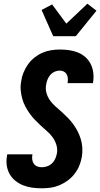

<svg xmlns="http://www.w3.org/2000/svg" viewBox="-20 -1011 542 1039"><path d="M206 8Q179 8 154 4.5Q129 1 106 -8Q83 -17 63.5 -32.5Q44 -48 32 -69.5Q20 -91 16.5 -116.5Q13 -142 18 -168L19 -176H156L155 -173Q153 -160 154.5 -147.5Q156 -135 163 -125Q170 -115 181.5 -110.5Q193 -106 206 -106Q220 -106 235 -111Q250 -116 261.5 -127Q273 -138 279 -152Q285 -166 288 -181Q292 -205 285 -227.5Q278 -250 264.5 -268.5Q251 -287 234 -301.5Q217 -316 200.5 -331.5Q184 -347 168.5 -363Q153 -379 140 -397.5Q127 -416 116.5 -436Q106 -456 100 -478.5Q94 -501 92 -524.5Q90 -548 95 -573Q98 -596 107.5 -619Q117 -642 131.5 -662.5Q146 -683 166 -699Q186 -715 208.5 -725Q231 -735 255.5 -739Q280 -743 303 -743Q329 -743 354 -739.5Q379 -736 401.5 -727Q424 -718 441.5 -702.5Q459 -687 470 -666Q481 -645 484.5 -620Q488 -595 484 -569L483 -561H346V-564Q348 -576 347 -588Q346 -600 340.5 -609.5Q335 -619 325 -624Q315 -629 303 -629Q289 -629 275.5 -623Q262 -617 252.5 -606Q243 -595 237.5 -581.5Q232 -568 230 -555Q225 -530 231.5 -507.5Q238 -485 251.5 -466.5Q265 -448 282 -433.5Q299 -419 315.5 -404Q332 -389 348 -372.5Q364 -356 377 -338Q390 -320 400.5 -299.5Q411 -279 417.5 -257Q424 -235 425.5 -211Q427 -187 423 -163Q419 -139 409.5 -115.5Q400 -92 384 -71Q368 -50 347 -34.5Q326 -19 302.5 -9Q279 1 254.5 4.5Q230 8 206 8ZM268 -815 205 -957 262 -987 339 -883 453 -991 502 -953 390 -815Z"/></svg>

Font: Iosevka SS18 Heavy
Style: Italic
Weight: 900
Italic angle: -9°
Monospace: yes
Designer: Belleve Invis
Foundry: Belleve Invis
Version: Version 25.1.1; ttfautohint (v1.8.4)